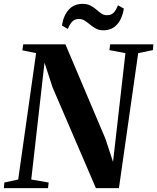

<svg xmlns="http://www.w3.org/2000/svg" viewBox="-35 -972 812 992"><path d="M-15 0 -12.5 -29 59 -44.5 151.5 -697.5 80.5 -712 85 -743H303L510 -254.5L549 -135.5L613 -697.5L530.5 -713L534 -743H757.5L755 -713L679 -697.5L579.5 0H460.5L236 -522L195 -648.5L126.5 -44.5L216.5 -29L213 0ZM498 -815.5Q477 -815.5 460.8 -824.2Q444.5 -833 430.8 -844.5Q417 -856 403.2 -865Q389.5 -874 373.5 -874Q351 -874 338 -860.2Q325 -846.5 315.5 -822.5L285 -840Q292.5 -890.5 319.5 -921.2Q346.5 -952 392 -952Q416 -952 432.5 -943.2Q449 -934.5 462.2 -923Q475.5 -911.5 488.2 -902.5Q501 -893.5 516.5 -893.5Q539 -893 552 -906.2Q565 -919.5 574.5 -945L605 -927.5Q597 -876 570.2 -845.8Q543.5 -815.5 498 -815.5Z"/></svg>

Font: Merriweather 96pt
Style: Bold Italic
Weight: 700
Italic angle: -7.8°
Version: Version 2.101